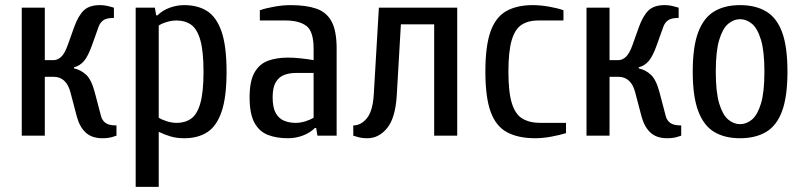

<svg xmlns="http://www.w3.org/2000/svg" viewBox="-20 -530 3141 750"><path d="M380 10Q339 10 315 -12Q291 -34 280 -75L255 -170Q239 -230 189 -230H155V0H65V-500H155V-295H189Q205 -295 219 -308Q233 -321 245 -355L270 -425Q286 -469 307.5 -489.5Q329 -510 370 -510Q389 -510 407 -505Q425 -500 425 -500V-460Q395 -460 382.5 -450Q370 -440 365 -425L340 -355Q324 -310 308 -291.5Q292 -273 269 -267V-263Q296 -257 316.5 -238Q337 -219 350 -170L375 -75Q379 -60 392 -50Q405 -40 435 -40V0Q435 0 419 5Q403 10 380 10Z M510 200V-500H585L590 -470H595Q614 -489 642 -499.5Q670 -510 700 -510Q753 -510 789.5 -486.5Q826 -463 845.5 -406.5Q865 -350 865 -250Q865 -150 845.5 -93.5Q826 -37 789.5 -13.5Q753 10 700 10Q670 10 646.5 3Q623 -4 600 -15V200ZM670 -50Q703 -50 726.5 -66.5Q750 -83 762.5 -126.5Q775 -170 775 -250Q775 -330 762.5 -373.5Q750 -417 726.5 -433.5Q703 -450 670 -450Q651 -450 631 -444Q611 -438 600 -430V-70Q611 -63 631 -56.5Q651 -50 670 -50Z M1105 10Q1060 10 1026.5 -3Q993 -16 974 -50.5Q955 -85 955 -150Q955 -213 974 -246.5Q993 -280 1026.5 -292.5Q1060 -305 1105 -305Q1128 -305 1155.5 -302Q1183 -299 1205 -295V-340Q1205 -408 1176.5 -429Q1148 -450 1095 -450H995V-490Q1018 -498 1051.5 -504Q1085 -510 1115 -510Q1175 -510 1215 -496.5Q1255 -483 1275 -446.5Q1295 -410 1295 -340V0H1220L1215 -30H1210Q1191 -11 1163 -0.5Q1135 10 1105 10ZM1135 -50Q1154 -50 1174 -56.5Q1194 -63 1205 -70V-245H1135Q1110 -245 1089.5 -237Q1069 -229 1057 -208.5Q1045 -188 1045 -150Q1045 -110 1057 -88.5Q1069 -67 1089.5 -58.5Q1110 -50 1135 -50Z M1415 10Q1393 10 1377 5Q1361 0 1360 0V-40Q1390 -40 1413 -68Q1436 -96 1440 -160L1460 -500H1766V0H1676V-435H1546L1530 -160Q1525 -70 1492.5 -30Q1460 10 1415 10Z M2071 10Q2004 10 1960.5 -13.5Q1917 -37 1896.5 -93.5Q1876 -150 1876 -250Q1876 -350 1896 -406.5Q1916 -463 1957.5 -486.5Q1999 -510 2061 -510Q2091 -510 2125 -504Q2159 -498 2181 -490V-450H2081Q2044 -450 2018 -433.5Q1992 -417 1979 -373.5Q1966 -330 1966 -250Q1966 -170 1979.5 -126.5Q1993 -83 2021 -66.5Q2049 -50 2091 -50H2191V-10Q2169 -3 2135 3.5Q2101 10 2071 10Z M2586 10Q2545 10 2521 -12Q2497 -34 2486 -75L2461 -170Q2445 -230 2395 -230H2361V0H2271V-500H2361V-295H2395Q2411 -295 2425 -308Q2439 -321 2451 -355L2476 -425Q2492 -469 2513.5 -489.5Q2535 -510 2576 -510Q2595 -510 2613 -505Q2631 -500 2631 -500V-460Q2601 -460 2588.5 -450Q2576 -440 2571 -425L2546 -355Q2530 -310 2514 -291.5Q2498 -273 2475 -267V-263Q2502 -257 2522.5 -238Q2543 -219 2556 -170L2581 -75Q2585 -60 2598 -50Q2611 -40 2641 -40V0Q2641 0 2625 5Q2609 10 2586 10Z M2871 10Q2811 10 2770 -14.5Q2729 -39 2707.5 -96Q2686 -153 2686 -250Q2686 -348 2707.5 -404.5Q2729 -461 2770 -485.5Q2811 -510 2871 -510Q2931 -510 2972.5 -485.5Q3014 -461 3035 -404.5Q3056 -348 3056 -250Q3056 -153 3035 -96Q3014 -39 2972.5 -14.5Q2931 10 2871 10ZM2871 -45Q2896 -45 2917.5 -63Q2939 -81 2952.5 -125.5Q2966 -170 2966 -250Q2966 -330 2952.5 -374.5Q2939 -419 2917.5 -437Q2896 -455 2871 -455Q2846 -455 2824.5 -437Q2803 -419 2789.5 -374.5Q2776 -330 2776 -250Q2776 -170 2789.5 -125.5Q2803 -81 2824.5 -63Q2846 -45 2871 -45Z"/></svg>

Font: Cuprum
Style: Regular
Weight: 400
Designer: Jovanny Lemonad
Foundry: Jovanny Lemonad
Version: Version 3.000